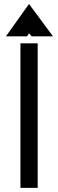

<svg xmlns="http://www.w3.org/2000/svg" viewBox="-20 -930 290 953"><path d="M81.5 2.4V-714.8H167V2.4ZM114.3 -749.5H9.3L124 -910.2L243.2 -749.5H137.7L124 -764.6Z"/></svg>

Font: Proletarsk
Style: Regular
Weight: 400
Designer: Peter Wiegel, original typeface by Carl Albert Fahrenwaldt 1901
Foundry: Peter Wiegel
Version: Version 1.000 2010 initial release